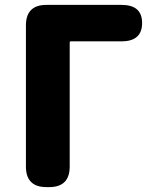

<svg xmlns="http://www.w3.org/2000/svg" viewBox="-20 -765 640 785"><path d="M170 0Q86 0 86 -84V-661Q86 -745 170 -745H477Q561 -745 561 -671Q561 -596 477 -596H270Q265 -596 265 -591V-84Q265 0 181 0Z"/></svg>

Font: Resource Han Rounded TW Heavy
Style: Regular
Weight: 900
Designer: Cyano Hao (round all glyphs); Ryoko NISHIZUKA 西塚涼子 (kana, bopomofo & ideographs); Paul D. Hunt (Latin, Greek & Cyrillic)
Foundry: Cyano Hao
Version: 0.990